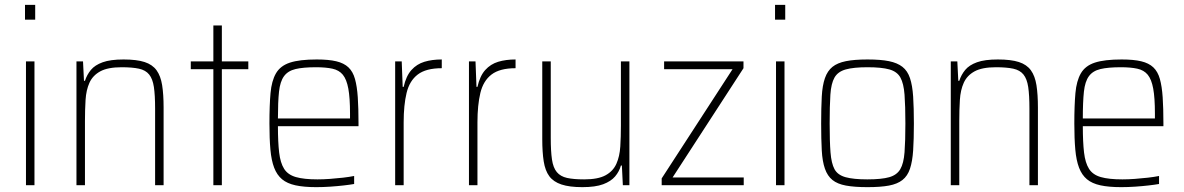

<svg xmlns="http://www.w3.org/2000/svg" viewBox="-20 -763 4877 791"><path d="M83 -682V-743H125V-682ZM87 0V-510H122V0Z M295 0V-510H322L326 -430H330Q338 -455 354.5 -475Q371 -495 403 -506.5Q435 -518 489 -518Q543 -518 575.5 -507.5Q608 -497 625 -473.5Q642 -450 648 -412Q654 -374 654 -320V0H619V-315Q619 -371 614 -404.5Q609 -438 594.5 -456Q580 -474 552.5 -480Q525 -486 481 -486Q424 -486 393 -469Q362 -452 348.5 -422Q335 -392 332.5 -351.5Q330 -311 330 -264V0Z M859 0V-478H766V-510H859V-658H894V-510H1003V-478H894V0Z M1283 8Q1232 8 1197.5 0.5Q1163 -7 1142 -24.5Q1121 -42 1109.5 -72Q1098 -102 1094 -147Q1090 -192 1090 -254Q1090 -329 1094.5 -379.5Q1099 -430 1117 -461Q1135 -492 1174.5 -505Q1214 -518 1285 -518Q1334 -518 1365.5 -510.5Q1397 -503 1415.5 -485.5Q1434 -468 1442.5 -437.5Q1451 -407 1454 -362Q1457 -317 1457 -256V-243H1125Q1125 -178 1130 -135Q1135 -92 1150.5 -67.5Q1166 -43 1199 -33.5Q1232 -24 1288 -24Q1312 -24 1339.5 -26Q1367 -28 1393 -31Q1419 -34 1439 -38V-5Q1422 -2 1396 1Q1370 4 1340.5 6Q1311 8 1283 8ZM1422 -256V-296Q1422 -360 1415 -398Q1408 -436 1392.5 -455Q1377 -474 1349.5 -480Q1322 -486 1282 -486Q1229 -486 1197.5 -478.5Q1166 -471 1150 -449Q1134 -427 1129.5 -385.5Q1125 -344 1125 -275H1441Z M1608 0V-510H1635L1639 -405H1643Q1653 -450 1675 -474.5Q1697 -499 1728.5 -508.5Q1760 -518 1800 -518V-482Q1735 -482 1701 -456Q1667 -430 1655 -380Q1643 -330 1643 -259V0Z M1912 0V-510H1939L1943 -405H1947Q1957 -450 1979 -474.5Q2001 -499 2032.5 -508.5Q2064 -518 2104 -518V-482Q2039 -482 2005 -456Q1971 -430 1959 -380Q1947 -330 1947 -259V0Z M2379 8Q2326 8 2293 -3Q2260 -14 2243 -37Q2226 -60 2220 -98Q2214 -136 2214 -190V-510H2249V-195Q2249 -140 2254 -106Q2259 -72 2274 -54Q2289 -36 2316 -30Q2343 -24 2387 -24Q2444 -24 2475 -41Q2506 -58 2519.5 -88.5Q2533 -119 2535.5 -159.5Q2538 -200 2538 -246V-510H2573V0H2546L2542 -81H2538Q2531 -56 2514 -36Q2497 -16 2465 -4Q2433 8 2379 8Z M2706 0V-28L2998 -478H2716V-510H3043V-482L2751 -32H3044V0Z M3173 -682V-743H3215V-682ZM3177 0V-510H3212V0Z M3554 8Q3500 8 3465 1.5Q3430 -5 3409.5 -21.5Q3389 -38 3378.5 -68Q3368 -98 3365.5 -143.5Q3363 -189 3363 -254Q3363 -319 3365.5 -365Q3368 -411 3378.5 -441Q3389 -471 3409.5 -487.5Q3430 -504 3465 -511Q3500 -518 3554 -518Q3608 -518 3642.5 -511Q3677 -504 3698 -487.5Q3719 -471 3729 -441Q3739 -411 3742 -365Q3745 -319 3745 -254Q3745 -189 3742 -143.5Q3739 -98 3729 -68Q3719 -38 3698 -21.5Q3677 -5 3642.5 1.5Q3608 8 3554 8ZM3553 -24Q3612 -24 3643.5 -33Q3675 -42 3689 -66Q3703 -90 3706.5 -135.5Q3710 -181 3710 -254Q3710 -327 3706.5 -373Q3703 -419 3689.5 -443.5Q3676 -468 3644 -477Q3612 -486 3554 -486Q3497 -486 3464.5 -477Q3432 -468 3418 -443.5Q3404 -419 3401 -373Q3398 -327 3398 -254Q3398 -181 3401.5 -135.5Q3405 -90 3418 -66Q3431 -42 3463.5 -33Q3496 -24 3553 -24Z M3897 0V-510H3924L3928 -430H3932Q3940 -455 3956.5 -475Q3973 -495 4005 -506.5Q4037 -518 4091 -518Q4145 -518 4177.5 -507.5Q4210 -497 4227 -473.5Q4244 -450 4250 -412Q4256 -374 4256 -320V0H4221V-315Q4221 -371 4216 -404.5Q4211 -438 4196.5 -456Q4182 -474 4154.5 -480Q4127 -486 4083 -486Q4026 -486 3995 -469Q3964 -452 3950.5 -422Q3937 -392 3934.5 -351.5Q3932 -311 3932 -264V0Z M4599 8Q4548 8 4513.5 0.5Q4479 -7 4458 -24.5Q4437 -42 4425.5 -72Q4414 -102 4410 -147Q4406 -192 4406 -254Q4406 -329 4410.5 -379.5Q4415 -430 4433 -461Q4451 -492 4490.5 -505Q4530 -518 4601 -518Q4650 -518 4681.5 -510.5Q4713 -503 4731.5 -485.5Q4750 -468 4758.5 -437.5Q4767 -407 4770 -362Q4773 -317 4773 -256V-243H4441Q4441 -178 4446 -135Q4451 -92 4466.5 -67.5Q4482 -43 4515 -33.5Q4548 -24 4604 -24Q4628 -24 4655.5 -26Q4683 -28 4709 -31Q4735 -34 4755 -38V-5Q4738 -2 4712 1Q4686 4 4656.5 6Q4627 8 4599 8ZM4738 -256V-296Q4738 -360 4731 -398Q4724 -436 4708.5 -455Q4693 -474 4665.5 -480Q4638 -486 4598 -486Q4545 -486 4513.5 -478.5Q4482 -471 4466 -449Q4450 -427 4445.5 -385.5Q4441 -344 4441 -275H4757Z"/></svg>

Font: Saira Thin SemiCondensed
Style: Regular
Weight: 100
Width: 4
Version: Version 1.101